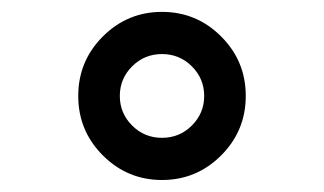

<svg xmlns="http://www.w3.org/2000/svg" viewBox="-20 -760 540 320"><path d="M299.8 -649.4Q279.3 -669.9 250 -669.9Q220.7 -669.9 200.2 -649.4Q179.7 -628.9 179.7 -600.1Q179.7 -571.3 200.2 -550.8Q220.7 -530.3 250 -530.3Q279.3 -530.3 299.8 -550.8Q320.3 -571.3 320.3 -600.1Q320.3 -628.9 299.8 -649.4ZM348.6 -501Q307.6 -460 250 -460Q192.4 -460 151.4 -501Q110.4 -542 110.4 -600.1Q110.4 -658.2 151.4 -699.2Q192.4 -740.2 250 -740.2Q307.6 -740.2 348.6 -699.2Q389.6 -658.2 389.6 -600.1Q389.6 -542 348.6 -501Z"/></svg>

Font: Rounded-X Mgen+ 2m regular
Style: Regular
Weight: 400
Designer: [Source Han Sans]
Ryoko NISHIZUKA  (kana & ideographs); Paul D. Hunt (Latin, Greek & Cyrillic); Wenlong ZHANG  (bopomofo
Version: Version 1.059.20150602